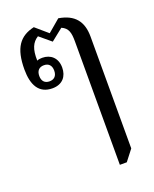

<svg xmlns="http://www.w3.org/2000/svg" viewBox="-148 -641 774 965"><g transform="rotate(-20 239.5 -159.0)"><path d="M323 240H360L405 182V-416C405 -497 368 -544 284 -558L218 -502L153 -558C74 -540 36 -489 36 -374C36 -292 64 -237 137 -237C191 -237 218 -272 218 -319C218 -371 184 -399 140 -399C130 -399 120 -398 112 -394C110 -456 125 -488 157 -508L218 -457L282 -508C317 -493 323 -466 323 -419ZM135 -275C110 -275 95 -290 95 -318C95 -346 110 -361 135 -361C160 -361 175 -346 175 -318C175 -290 160 -275 135 -275Z"/></g></svg>

Font: Noto Serif Thai SemiCondensed
Style: Regular
Weight: 400
Width: 4
Designer: Monotype Design Team
Foundry: Monotype Imaging Inc.
Version: Version 2.002